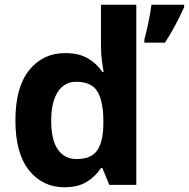

<svg xmlns="http://www.w3.org/2000/svg" viewBox="-20 -780 797 810"><path d="M251 10Q160 10 102.5 -61.5Q45 -133 45 -272Q45 -412 103 -484Q161 -556 255 -556Q314 -556 352 -533Q390 -510 412 -476H417Q414 -492 410 -522.5Q406 -553 406 -585V-760H555V0H441L412 -71H406Q384 -37 347 -13.5Q310 10 251 10ZM303 -109Q365 -109 390 -145.5Q415 -182 416 -255V-271Q416 -351 391.5 -393Q367 -435 301 -435Q252 -435 224 -392.5Q196 -350 196 -270Q196 -190 224 -149.5Q252 -109 303 -109ZM757 -750Q742 -717 722 -678.5Q702 -640 676 -600H589V-613Q597 -642 606 -685Q615 -728 619 -760H757Z"/></svg>

Font: Noto Sans Tamil
Style: Bold
Weight: 700
Designer: Jelle Bosma - Monotype Design Team
Foundry: Monotype Imaging Inc.
Version: Version 2.004; ttfautohint (v1.8.4.7-5d5b)